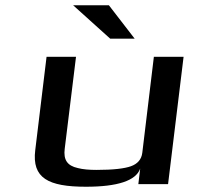

<svg xmlns="http://www.w3.org/2000/svg" viewBox="-20 -700 756 730"><path d="M307 10C427 10 497 -13 513 -59L506 0H619L678 -484H565L521 -119C518 -94 503 -77 478 -68C453 -59 410 -54 347 -54C319 -54 295 -56 276 -61C235 -70 221 -93 226 -134L269 -484H157L114 -129C101 -23 163 10 307 10ZM492 -553 394 -680H258L399 -553Z"/></svg>

Font: Gamestation Extended
Style: Italic
Weight: 400
Width: 7
Designer: Jonas Hecksher
Foundry: Jonas Hecksher, Playtypeª, e-types AS
Version: Version 1.003